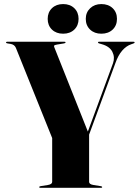

<svg xmlns="http://www.w3.org/2000/svg" viewBox="-20 -900 666 920"><path d="M469.5 -3.5Q469.5 0 464 0H173Q168 0 168 -3.5Q168 -7 174.5 -8L209 -13.5Q230 -17 230 -28.5V-238.5L56 -671Q49.5 -686 31.5 -689.5L16 -692Q9 -693 9 -696.5Q9 -700 14.5 -700H288.5Q294 -700 294 -697Q294 -693 286.5 -692L253.5 -686.5Q241.5 -684.5 239.8 -681.8Q238 -679 240 -674L401 -269.5L521.5 -597Q531.5 -625.5 518.5 -651.5Q505.5 -677.5 468.5 -688L455 -692Q449.5 -693.5 449.5 -696.5Q449.5 -700 454 -700H620Q625 -700 625 -696.5Q625 -693.5 619 -691.5L609 -688Q585 -680 565.5 -657.5Q546 -635 532.5 -596.5L407 -255V-28.5Q407 -17 428 -13.5L462.5 -8Q469.5 -7 469.5 -3.5ZM282.5 -738.5Q249.5 -738.5 229 -758.2Q208.5 -778 208.5 -809.5Q208.5 -841 229 -860.8Q249.5 -880.5 282.5 -880.5Q315.5 -880.5 336 -860.8Q356.5 -841 356.5 -809.5Q356.5 -778 336 -758.2Q315.5 -738.5 282.5 -738.5ZM465.5 -738.5Q432.5 -738.5 411.8 -758.2Q391 -778 391 -809.5Q391 -840.5 412 -860.5Q433 -880.5 465.5 -880.5Q499 -880.5 519.8 -860.8Q540.5 -841 540.5 -809.5Q540.5 -778 519.8 -758.2Q499 -738.5 465.5 -738.5Z"/></svg>

Font: Fraunces 144pt S000
Style: Bold
Weight: 700
Version: Version 1.000; ttfautohint (v1.8.3)